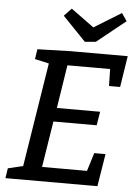

<svg xmlns="http://www.w3.org/2000/svg" viewBox="-61 -971 725 1017"><g transform="rotate(5 301.5 -462.5)"><path d="M464 -173H524L496 0H7L15 -53L95 -72L183 -625L108 -642L116 -695L293 -700H596L570 -534H511L509 -624H282L246 -394H476L464 -321H234L195 -76H434ZM546 -925 574 -884 421 -761 363 -756 240 -884 279 -925 401 -836Z"/></g></svg>

Font: Bitter Medium
Style: Italic
Weight: 500
Italic angle: -9°
Designer: Sol Matas, and Bitter project Authors
Foundry: Sol Matas
Version: Version 2.001